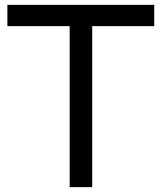

<svg xmlns="http://www.w3.org/2000/svg" viewBox="-20 -770 665 790"><path d="M614.6 -750H10.4V-662.5H266.7V0H359.4V-662.5H614.6Z"/></svg>

Font: Manrope3 Medium
Style: Regular
Weight: 500
Width: 4
Designer: Mikhail Sharanda
Foundry: Mikhail Sharanda
Version: Version 3.000;PS 003.000;hotconv 1.0.88;makeotf.lib2.5.64775